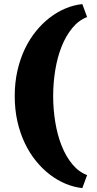

<svg xmlns="http://www.w3.org/2000/svg" viewBox="-20 -831 485 961"><path d="M53.7 -350.1Q53.7 -417.5 67.1 -476.8Q80.6 -536.1 104.2 -585.7Q127.9 -635.3 160.2 -675Q192.4 -714.8 230 -743.4Q267.6 -772 308.8 -789.1Q350.1 -806.2 392.1 -810.5L416 -745.6Q373.5 -729.5 341.6 -690.4Q309.6 -651.4 288.3 -597.9Q267.1 -544.4 256.6 -480.2Q246.1 -416 246.1 -350.1Q246.1 -284.2 256.6 -220Q267.1 -155.8 288.3 -102.1Q309.6 -48.3 341.6 -9.5Q373.5 29.3 416 45.4L392.1 110.4Q350.1 106 308.8 88.9Q267.6 71.8 230 43.2Q192.4 14.6 160.2 -25.1Q127.9 -64.9 104.2 -114.5Q80.6 -164.1 67.1 -223.1Q53.7 -282.2 53.7 -350.1Z"/></svg>

Font: Goblin One
Style: Regular
Weight: 400
Designer: Riccardo De Franceschi
Foundry: Sorkin Type Co.
Version: Version 1.001